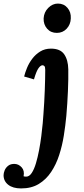

<svg xmlns="http://www.w3.org/2000/svg" viewBox="-128 -783 471 1074"><path d="M157 -511Q209 -511 231 -479.5Q253 -448 254 -395Q255 -344 252 -273.5Q249 -203 243 -134Q238 -81 229 -24.5Q220 32 203 84.5Q186 137 158 179Q130 221 89 246Q48 271 -10 271Q-56 271 -82 250.5Q-108 230 -108 197Q-108 185 -102 170Q-96 155 -82 144Q-68 133 -45 134Q-23 135 -6.5 153.5Q10 172 4 203Q8 205 19 205Q36 205 49.5 184.5Q63 164 73 130.5Q83 97 90.5 57.5Q98 18 103 -21.5Q108 -61 111 -93.5Q114 -126 115 -145Q120 -211 122.5 -278.5Q125 -346 125 -392Q125 -409 120 -413.5Q115 -418 110 -418Q99 -418 87 -401Q75 -384 62 -339L7 -355Q12 -376 23 -403Q34 -430 52.5 -454.5Q71 -479 97 -495Q123 -511 157 -511ZM196 -763Q229 -763 249.5 -739Q270 -715 268 -680Q267 -646 245 -622.5Q223 -599 190 -599Q156 -599 135.5 -622.5Q115 -646 116 -680Q118 -715 142 -739Q166 -763 196 -763Z"/></svg>

Font: Lora
Style: Bold Italic
Weight: 700
Italic angle: -3°
Designer: Olga Karpushina, Alexei Vanyashin (Cyrillic)
Foundry: Cyreal
Version: Version 3.004